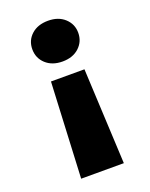

<svg xmlns="http://www.w3.org/2000/svg" viewBox="-141 -649 705 900"><g transform="rotate(-20 211.5 -199.5)"><path d="M97.2 -473.1Q97.2 -517.1 128.7 -545.7Q160.2 -574.2 211.9 -574.2Q263.2 -574.2 294.7 -545.2Q326.2 -516.1 326.2 -473.1Q326.2 -429.2 294.7 -400.1Q263.2 -371.1 211.9 -371.1Q160.2 -371.1 128.7 -400.1Q97.2 -429.2 97.2 -473.1ZM105 174.8 127.9 -301.8H294.9L317.9 174.8Z"/></g></svg>

Font: Poppins ExtraBold
Style: Regular
Weight: 800
Designer: Ninad Kale (Devanagari), Jonny Pinhorn (Latin)
Foundry: Indian Type Foundry
Version: 4.004